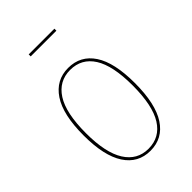

<svg xmlns="http://www.w3.org/2000/svg" viewBox="-212 -787 882 882"><g transform="rotate(-45 229.5 -345.5)"><path d="M398 -262Q398 -127 353.5 -59Q309 9 229 9Q149 9 105 -58.5Q61 -126 61 -258Q61 -393 106 -460.5Q151 -528 230 -528Q310 -528 354 -461.5Q398 -395 398 -262ZM76 -258Q76 -131 116 -67.5Q156 -4 229 -4Q303 -4 343 -67.5Q383 -131 383 -262Q383 -390 343.5 -452.5Q304 -515 230 -515Q157 -515 116.5 -452Q76 -389 76 -258ZM146 -687V-700H313V-687Z"/></g></svg>

Font: Fira Sans Compressed Hair
Style: Regular
Weight: 100
Width: 1
Designer: bBox Type GmbH & Carrois Corporate GbR & Edenspiekermann AG
Foundry: bBox Type GmbH & Carrois Corporate GbR & Edenspiekermann AG
Version: Version 4.301